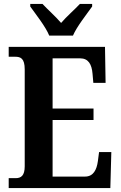

<svg xmlns="http://www.w3.org/2000/svg" viewBox="-20 -951 610 971"><path d="M229 -771H349C368 -816 419 -880 446 -918V-931H384C360 -905 315 -866 289 -835C263 -866 219 -905 195 -931H133V-918C160 -880 211 -816 229 -771ZM24 0H538L543 -182H481L475 -136C469 -92 452 -58 410 -58H246V-344H453V-402H246V-656H385C427 -656 444 -626 448 -578L452 -532H514L511 -714H24V-664H57C84 -664 105 -656 105 -600V-110C105 -63 87 -50 59 -50H24Z"/></svg>

Font: Noto Serif Bengali Condensed
Style: Bold
Weight: 700
Width: 3
Designer: Juan Bruce, Universal Thirst, Indian Type Foundry and the Monotype Design Team.
Foundry: Monotype Imaging Inc.
Version: Version 2.003